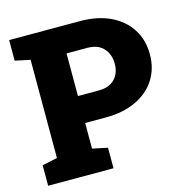

<svg xmlns="http://www.w3.org/2000/svg" viewBox="-105 -808 866 905"><g transform="rotate(-15 327.5 -355.5)"><path d="M19.5 0V-100.1L93.3 -115.7V-594.7L19.5 -610.4V-710.9H93.3H365.2Q450.2 -710.9 512.7 -681.2Q575.2 -651.4 609.1 -598.4Q643.1 -545.4 643.1 -475.1Q643.1 -404.8 609.1 -352.1Q575.2 -299.3 512.7 -270Q450.2 -240.7 365.2 -240.7H264.6V-115.7L338.4 -100.1V0ZM264.6 -372.1H365.2Q417.5 -372.1 444.6 -400.6Q471.7 -429.2 471.7 -474.1Q471.7 -520.5 444.6 -550.3Q417.5 -580.1 365.2 -580.1H264.6Z"/></g></svg>

Font: Roboto Slab LO Black
Style: Regular
Weight: 900
Designer: Google
Version: Version 2.000